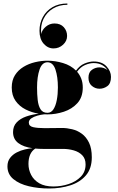

<svg xmlns="http://www.w3.org/2000/svg" viewBox="-20 -816 671 1096"><path d="M363 -610.8Q363 -582 340 -560.8Q317 -539.6 285.4 -539.6Q253 -539.6 229.2 -566.6Q205.4 -593.6 205.4 -640.4Q205.4 -683.6 224.8 -719Q244.2 -754.4 279.8 -775.2Q315.4 -796 364.6 -796V-788.8Q318.2 -788.8 282.4 -767.2Q246.6 -745.6 228.2 -707.8Q209.8 -670 215.4 -621.6Q219.8 -645.6 241.6 -663.8Q263.4 -682 290.6 -682Q325.4 -682 344.2 -660.8Q363 -639.6 363 -610.8ZM54.5 -62Q54.5 -95.5 75 -117.2Q95.5 -139 129 -150.8Q162.5 -162.5 201 -167Q161.5 -173.5 126.2 -191.2Q91 -209 69 -240Q47 -271 47 -316.5Q47 -358 65.5 -387Q84 -416 114 -434.2Q144 -452.5 180 -461Q216 -469.5 251 -469.5Q295 -469.5 339.5 -456.2Q384 -443 414 -413Q435 -442 462.8 -453.5Q490.5 -465 514.5 -465Q562.5 -465 588 -437.2Q613.5 -409.5 613.5 -377Q613.5 -339.5 593 -324.5Q572.5 -309.5 548 -309.5Q523.5 -309.5 504.2 -325.8Q485 -342 485 -372.5Q485 -403.5 504.8 -417.5Q524.5 -431.5 548 -431.5Q574 -431.5 593.5 -416Q583 -433 563 -444.5Q543 -456 515 -456Q492 -456 466 -445Q440 -434 420 -406.5Q435 -389.5 443.8 -367Q452.5 -344.5 452.5 -316.5Q452.5 -261 421.8 -227.2Q391 -193.5 344.5 -178.2Q298 -163 251 -163Q242 -163 233 -163.5Q213.5 -161.5 193 -155.8Q172.5 -150 158.5 -140.2Q144.5 -130.5 144.5 -116Q144.5 -96 169.2 -90.2Q194 -84.5 235 -84.5Q261.5 -84.5 287 -85Q312.5 -85.5 334 -85.5Q362 -85.5 392 -78.2Q422 -71 447.2 -52.5Q472.5 -34 488.2 -1.5Q504 31 504 82Q504 146 470.5 185Q437 224 381.5 242Q326 260 259.5 260Q199 260 144.8 247.2Q90.5 234.5 56.5 206.5Q22.5 178.5 22.5 133.5Q22.5 105 37.5 85.5Q52.5 66 75.2 54.2Q98 42.5 122.2 37Q146.5 31.5 165.5 30Q114 23 84.2 0.5Q54.5 -22 54.5 -62ZM191.5 -316.5Q191.5 -278 195.2 -245Q199 -212 211.5 -192Q224 -172 251 -172Q272 -172 285 -192Q298 -212 304.2 -245Q310.5 -278 310.5 -316.5Q310.5 -377.5 296.5 -419Q282.5 -460.5 251 -460.5Q220 -460.5 205.8 -419Q191.5 -377.5 191.5 -316.5ZM142.5 120Q142.5 153 157.8 182.5Q173 212 204.2 230.2Q235.5 248.5 284.5 248.5Q329 248.5 371.2 234.8Q413.5 221 441 193Q468.5 165 468.5 122.5Q468.5 90 449.8 70.5Q431 51 401.2 42.5Q371.5 34 339 34H225Q201.5 34 181.5 32Q142.5 57 142.5 120Z"/></svg>

Font: Bodoni* 24pt
Style: Bold
Weight: 700
Version: Version 2.3